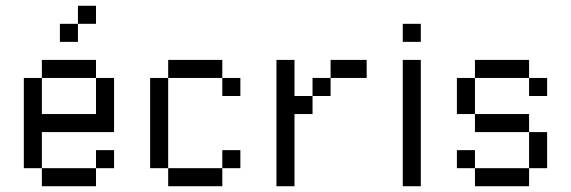

<svg xmlns="http://www.w3.org/2000/svg" viewBox="-20 -645 1978 665"><path d="M312.5 -125H375V-62.5H312.5ZM125 -62.5H312.5V0H125ZM62.5 -375H125V-250H312.5V-375H375V-187.5H125V-62.5H62.5ZM125 -437.5H312.5V-375H125ZM187.5 -562.5H250V-500H187.5ZM250 -625H312.5V-562.5H250Z M750 -125H812.5V-62.5H750ZM562.5 -62.5H750V0H562.5ZM500 -375H562.5V-62.5H500ZM562.5 -437.5H750V-375H562.5ZM750 -375H812.5V-312.5H750Z M1125 -437.5H1250V-375H1125ZM1062.5 -375H1125V-312.5H1062.5ZM937.5 -437.5H1000V-312.5H1062.5V-250H1000V0H937.5Z M1375 -437.5H1437.5V0H1375ZM1375 -562.5H1437.5V-500H1375Z M1562.5 -375H1625V-250H1562.5ZM1812.5 -187.5H1875V-62.5H1812.5ZM1625 -62.5H1812.5V0H1625ZM1562.5 -125H1625V-62.5H1562.5ZM1625 -250H1812.5V-187.5H1625ZM1812.5 -375H1875V-312.5H1812.5ZM1625 -437.5H1812.5V-375H1625Z"/></svg>

Font: Pixel Operator
Style: Regular
Weight: 400
Designer: Jayvee Enaguas (HarvettFox96)
Version: 2016.04.25